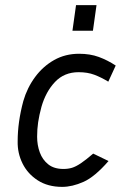

<svg xmlns="http://www.w3.org/2000/svg" viewBox="-20 -720 490 750"><path d="M223 10Q167 10 127.5 -15.5Q88 -41 68 -81.5Q48 -122 49 -168Q49 -206 54.5 -245Q60 -284 71 -325Q86 -377 117 -419Q148 -461 191.5 -485.5Q235 -510 289 -510Q332 -510 366 -497.5Q400 -485 432 -464L403 -401Q375 -418 348.5 -428Q322 -438 287 -438Q231 -438 195 -400Q159 -362 142 -303Q133 -270 129 -242.5Q125 -215 125 -186Q125 -153 135.5 -124.5Q146 -96 168.5 -78Q191 -60 228 -60Q246 -60 261 -64.5Q276 -69 295.5 -82Q315 -95 344 -120L404 -91Q350 -29 306 -9.5Q262 10 223 10ZM263 -600 277 -700H357L343 -600Z"/></svg>

Font: Finlandica
Style: Italic
Weight: 400
Italic angle: -8°
Designer: Niklas Ekholm, Juho Hiilivirta, Jaakko Suomalainen
Foundry: Helsinki Type Studio
Version: Version 1.064